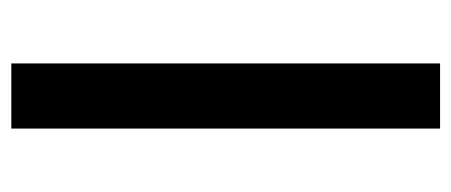

<svg xmlns="http://www.w3.org/2000/svg" viewBox="-249 -548 797 339"><g transform="rotate(90 149.5 -378.5)"><path d="M92 0V-757H207V0Z"/></g></svg>

Font: Ruda
Style: Bold
Weight: 700
Designer: Mariela Monsalve and Angelina Sanchez
Foundry: Mariela Monsalve and Angelina Sanchez
Version: Version 2.000